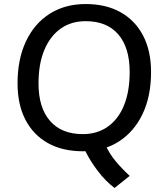

<svg xmlns="http://www.w3.org/2000/svg" viewBox="-20 -741 819 952"><path d="M548 191Q504 158 465.5 107.5Q427 57 401 4L499 -31Q521 20 554 59Q587 98 623 131ZM391 9Q290 9 217.5 -31.5Q145 -72 106 -147.5Q67 -223 67 -328Q67 -447 108.5 -535.5Q150 -624 226 -672.5Q302 -721 405 -721Q505 -721 577.5 -680.5Q650 -640 689.5 -564.5Q729 -489 729 -384Q729 -264 687 -176Q645 -88 569.5 -39.5Q494 9 391 9ZM391 -76Q462 -76 514.5 -113Q567 -150 595 -219Q623 -288 623 -384Q623 -505 566.5 -570.5Q510 -636 405 -636Q332 -636 280 -598.5Q228 -561 199.5 -492.5Q171 -424 171 -327Q171 -207 228 -141.5Q285 -76 391 -76Z"/></svg>

Font: Muli SemiBold
Style: Italic
Weight: 600
Italic angle: -4.541°
Designer: Vernon Adams
Foundry: Vernon Adams
Version: Version 2.100; ttfautohint (v1.8.1.43-b0c9)